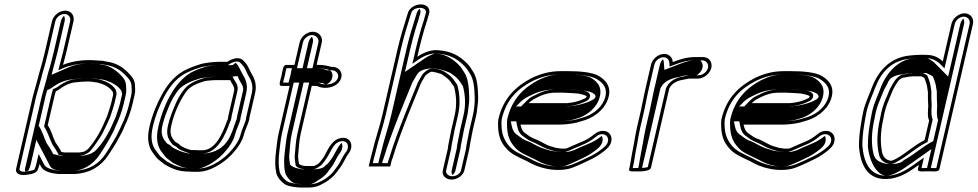

<svg xmlns="http://www.w3.org/2000/svg" viewBox="-20 -772 4404 865"><path d="M465.7 -258.7 465.6 -258.3C462.3 -243.8 455.9 -235.7 449.7 -219.4C431.2 -175.3 405.1 -133 376.4 -100.4C371.2 -96.4 366.8 -93.8 359 -89C353.5 -87.6 340.3 -85 336.3 -85H270.7C266.9 -85 260.3 -87.3 256.1 -88.1C249.6 -101.5 238.6 -118.3 229.8 -130.8C218.4 -153.4 211 -185.5 195 -207.8C197.5 -218.9 224.4 -335.2 224.4 -335.2C226.9 -343.5 229 -351.5 231.2 -360.6C235 -362.2 240 -364.7 244.3 -367.5L256.3 -376.2C276.9 -389.6 293.8 -398.6 321 -401.2L341 -403.1C345 -403.7 349.3 -404 354 -404C362.3 -404 368.6 -404.2 378.3 -405C385.6 -404.9 397 -403.3 404 -402.2L418.1 -400.3C448.6 -392.4 471.5 -381.1 486.2 -360.5C488.8 -356.9 488.5 -357.9 489.9 -345.9L480.9 -307.1C477.8 -293.8 469.6 -270.5 465.7 -258.7ZM263.9 -479.7C268.5 -497.6 275 -519.7 279.3 -538.5L311 -675.5C317.1 -702.1 300.3 -724 273.7 -724C247 -724 220.1 -702.1 214 -675.5L182.3 -538.5C174.3 -503.8 164.7 -468.6 154.4 -434.8L154.3 -434.6L151.6 -422.8C143.4 -393.6 136.4 -368.7 128.5 -340L52.9 -12.7C46.9 13.5 74.6 18.5 95.3 15.9C104.9 14.7 140.7 12.2 148.9 -4.7C153.2 -14.1 156.4 -23.6 158.7 -33.5C160.9 -29.3 163.1 -25 164.5 -22.1C175.8 1.2 212.2 9.7 246.7 12L247 12H315.2L315.4 12C386.6 8.4 434.4 -23.5 466.7 -71C477.6 -86.3 508.3 -135 517.2 -153.6C525 -167.2 533.7 -183.6 540.5 -201.8C554.6 -230.8 569 -268.5 577.4 -305.1L586.6 -344.9C590.8 -363 588.2 -377.9 587.9 -390.5C587.3 -404.6 581.2 -417.9 570.1 -430.9C545.1 -459.2 514.3 -487.9 458 -494.9L443.7 -497.9C441.6 -498.2 396 -501 395.8 -501H376.4C336.5 -501 291.9 -491.9 263.9 -479.7ZM357.5 -419C352.3 -419 346.7 -418.5 342.5 -418L323 -416.1C292.4 -413.2 271.1 -401.8 249.5 -387.8L237.4 -379.1C230.8 -374.9 225.4 -373.1 218.5 -370.1C215.7 -358.2 212.8 -346.6 209.5 -335.8L209.4 -335.2C209.4 -335.2 182.5 -218.9 180 -207.8L178.6 -201.8C193.9 -180.5 203.7 -145.7 216 -121.2C226.2 -106.8 237.1 -89.2 244.2 -74.4L256.6 -72.1C260.7 -70.7 262.6 -70 267.3 -70H332.8C342 -70 354.4 -73.2 362.4 -75.3C368.9 -79.2 374.2 -82.3 378.9 -84.8C381.2 -87 383.7 -89.2 385.7 -90.7C402.1 -109.2 430.7 -149.6 442.7 -173.1C443.1 -174 461.5 -211 464 -216.9C469.4 -231.1 476.2 -240.4 480.6 -258C484.5 -269.8 492.5 -292.4 495.9 -307.1L505.4 -348.4C504.3 -358.6 502.4 -366.7 499.5 -370.8C482.7 -394.4 457.7 -406.3 424.3 -415.1L409.5 -417C402.6 -418.1 390.9 -419.9 382 -420L381.3 -420C371.7 -419.3 365.6 -419 357.5 -419ZM267.4 -466.2C292 -477 335.3 -486 373 -486H391.8C396.8 -485.7 432.3 -483.5 438.1 -483L452.2 -480.1C504.5 -473.6 532.8 -447.6 557.5 -419.8C567.4 -408.1 572.1 -396.9 572.5 -386.6C572.9 -372.7 575 -359.7 571.6 -344.9L562.4 -305.1C554.4 -270.1 540.3 -233.3 526.8 -205.5C518.5 -188.5 512 -172.2 504.1 -158.4C494.8 -142.1 465.3 -92.3 454.6 -77.3C425.4 -34.4 384.4 -6.3 318.1 -3C296.9 -3 272.3 -3 250.9 -3C215.9 -5.5 186.6 -14.6 178.7 -30.9C177.3 -33.9 175 -38.2 172.8 -42.5L154.1 -78.4L143.7 -33.5C141.7 -24.9 138.6 -15.9 135.3 -8.6C131.4 -4.8 107.4 -0.3 96.8 1.1C77.9 3.4 65.4 -1.9 67.9 -12.7L143.4 -339.7C151.7 -369.5 158.2 -392.7 166.4 -422.1L166.5 -422.4L169.2 -434C180 -469.4 189.2 -503.2 197.3 -538.5L229 -675.5C233.2 -693.8 251.9 -709 270.2 -709C288.5 -709 300.2 -693.8 296 -675.5L264.3 -538.5C260.1 -520.4 253.7 -498.4 249 -480.1L242.7 -455.4ZM378.3 -420.1C397.1 -419.8 410.4 -417.9 421.1 -416.3L439 -413.9C444.3 -412.5 449.5 -411.4 454.9 -410.5C486.7 -400.2 510.9 -385.4 525 -365.5C527.7 -361.7 528.9 -357.6 530.1 -346.9L520.9 -307.1C517.7 -293.4 509.3 -269.5 505.7 -258.4C501.9 -242.3 495.4 -234 489.4 -218.4C469 -170 440.4 -122.4 406.9 -90.1C401.9 -87.4 394.4 -83 387.9 -79C370.5 -74.5 366.7 -70 332.8 -70H267.3C249 -70 247.5 -71.6 238.9 -73.9L219.7 -77.5C212.1 -93.4 201.2 -111.3 190.5 -126.4C178.7 -149.8 169.7 -183.9 154.4 -205.2L184.4 -335.4C187.5 -345.5 189.9 -355 192.5 -365.9C198.8 -368.5 203.2 -369.8 209.3 -373.8L221.5 -382.5C241.8 -395.7 265.5 -411 314.1 -415.7L332 -417.4C339.4 -418.3 348.9 -419 357.5 -419C363.9 -419 370.6 -419.5 378.3 -420.1ZM293.5 -470.5 212.5 -435.1 224 -479.8C228.6 -497.9 235 -519.9 239.3 -538.5L271 -675.5C273.2 -685.3 271.9 -694 268.3 -700.8C262.1 -694.6 256.2 -685.3 254 -675.5L222.3 -538.5C214.3 -503.6 204.6 -468.4 194.3 -434.4L191.6 -422.7C183.3 -393.1 176.5 -369.1 168.5 -339.9L92.9 -12.7C91.4 -5.9 92.7 -1.8 94.5 0.7C102.1 -0.3 106.6 -0.3 109.4 -6.1C113.5 -14.9 116.5 -24 118.7 -33.5L143.8 -142L198.2 -37.6C200.4 -33.3 202.6 -29 204 -26C212.4 -8.8 233.5 -4.7 254.3 -3H315.6C351.9 -5.4 395.6 -26.2 427.9 -73.5C438.6 -88.5 469.1 -137.1 477.8 -155.2C485.9 -169.4 493.9 -184.4 500.8 -202.9C515 -232.1 529.1 -268.9 537.4 -305.1L546.6 -344.9C550.5 -361.7 548.1 -375.9 547.8 -389C547.3 -401.6 541.7 -413.5 531.8 -425.2C505 -455.4 474.6 -476.6 439.1 -481L426.9 -483.6C418.2 -484.2 397.2 -485.5 389 -486H373C348.5 -486 314 -479.5 293.5 -470.5Z M1034.7 -362.5 1008.8 -250.5C1007.7 -245.4 1007 -241.6 1006.3 -235.1C1006.1 -234.6 1004.2 -229.5 1002 -224.9C981.1 -167.3 950.1 -95 891 -95H875.9C871.2 -95 863.8 -95.3 854.8 -96H841.2C823.8 -99.5 796.3 -111.2 788.2 -120.8C783.8 -126 775.5 -129.6 768.7 -133.6C754.1 -151.9 742.3 -165.8 751.7 -206.5C765.5 -266.4 790.8 -319.7 820.4 -361.3C837.3 -383.1 867.7 -396.5 901.2 -406.2L911.6 -408.1C919.9 -409 940.1 -411 948.8 -411H1012.5C1014 -411 1014.9 -411 1016.9 -411.2C1022.9 -396.2 1039 -381.1 1034.7 -362.5ZM1104.1 -243.1 1129.2 -351.9C1137.9 -389.6 1127.4 -416.9 1114.4 -438C1102.9 -456.8 1100.4 -472.6 1084.7 -490.3L1077.5 -498.1C1060.1 -518.3 1026.8 -509.5 1004.5 -493.5H967.9C939.4 -493.5 911.2 -489.5 887.6 -484.4L857.7 -474.5C846.4 -470.5 835.4 -466.1 825.6 -461.6C773.6 -438.9 737.4 -397.2 709.1 -345.5C685.9 -303.1 665.7 -254.3 653.3 -200.6C640.8 -146.5 648.6 -108.6 670.8 -80.8C679.6 -69.9 686.7 -56.5 700.8 -47.6C707.5 -43.3 713.5 -37 722 -31C749.8 -15.7 778.9 1 830.7 1C840.7 1.7 848.1 2 853.5 2H868.6C901.5 2 925.6 -7.6 949.5 -19.9C976 -33.8 1002.2 -53.3 1023 -74.9C1045.7 -99.8 1071.2 -130.9 1080.4 -170.8C1083.5 -184.3 1098.8 -215.8 1102.9 -233.4L1103.1 -234.2C1103.1 -237.1 1103.4 -240.2 1104.1 -243.1ZM1016 -426H952.3C941.6 -426 921.8 -423.9 912.8 -422.9L900.9 -420.8C866.3 -410.8 830.8 -396.8 808.9 -368.4C794 -349.1 782.8 -330.7 771.8 -306C758 -273.1 745.7 -245.4 736.7 -206.5C726.2 -161.1 741.1 -141.2 755.8 -122.8C760.4 -116.9 773.5 -112.1 775.4 -109.8C784.7 -98.9 796.9 -95 810.7 -89.4C820.6 -84.9 827.4 -82.8 836.4 -81H850.8C861.3 -80.2 866.8 -80 872.4 -80H887.5C962.5 -80 997 -169.6 1016.1 -222.1C1019.9 -230.2 1020.1 -230.7 1021.4 -235.7C1022.1 -241.9 1022.8 -245.8 1023.8 -250.5L1049.7 -362.5C1056.2 -390.5 1035.5 -409.1 1031.4 -419.2L1028.3 -426.9C1024.4 -426.6 1019.7 -426 1016 -426ZM834.7 -14H834.2C786.1 -14 759 -29.5 732.2 -44.2C724.5 -49.7 719.3 -55.4 711.1 -60.7C699.8 -67.9 693.4 -79.5 683.8 -91.6C663.9 -116.4 656.6 -149.7 668.3 -200.6C680.3 -252.6 699.9 -300 722.4 -341C749.5 -390.6 782.3 -427.7 829.2 -448.2C838.6 -452.5 849 -456.6 859.7 -460.4L888.5 -470C912.7 -475.1 937.4 -478.5 964.4 -478.5H1006.6C1025.2 -491.9 1051.4 -502.6 1065 -486.9L1072.2 -479C1083.3 -466.5 1087.3 -455.7 1093.9 -441C1096.3 -434.2 1098.5 -431.9 1100.7 -428.4C1112.9 -408.5 1121.8 -384.8 1114.2 -351.9L1089.1 -243.1C1088.3 -239.5 1087.9 -235.3 1087.7 -232.7C1083.4 -216 1069.4 -188.2 1065.4 -170.8C1057.3 -135.7 1034.6 -107.5 1012.7 -83.6C994.1 -64.1 969.2 -45.6 944.9 -32.9C922.2 -21.2 901.8 -13 872 -13H856.9C852.1 -13 844.4 -13.3 834.7 -14ZM1046.3 -235.3 1046.2 -234.9C1045.7 -233.1 1044.3 -229.4 1041.7 -223.8C1023.9 -175 1009.1 -100.2 920 -83C910.2 -81.1 898.8 -80 887.5 -80H872.4C863.9 -80 857.8 -80.3 847.7 -81H828.2C813 -84 801.1 -87.2 788.1 -93C776.2 -97.8 759 -104.3 749.8 -115.2C748.4 -116.8 739 -122 731.6 -126.3C716.4 -145.5 701.7 -163.2 711.7 -206.5C720.4 -244.4 732.5 -271.4 746.2 -304.1C756.8 -328 767.5 -344 781.8 -364.1C802.4 -390.8 841.7 -407.1 882.2 -418.9L900.1 -422.1C913.1 -423.5 929.8 -426 952.3 -426H1013.4L1050.8 -429.2L1056.6 -414.7C1061.6 -402.1 1079.9 -385.1 1074.7 -362.5L1048.8 -250.5C1047.7 -245.6 1047.1 -241.7 1046.3 -235.3ZM856.9 -13H872C880.9 -13 893.8 -15.7 917.6 -28C940.8 -40.1 965.1 -57.8 985.2 -78.8C1007.3 -102.9 1031.6 -132.7 1040.4 -170.8C1043.9 -185.9 1059 -216.7 1062.9 -233.6C1063 -236.3 1063.4 -239.9 1064.1 -243.1L1089.2 -351.9C1097.5 -387.9 1087.6 -413.4 1075.2 -433.5C1063.2 -453.2 1058.4 -471.6 1042.2 -489.1C1041.7 -488.8 1040.6 -488.1 1039.8 -487.5L1027.3 -478.5H964.4C947.1 -478.5 928.1 -476.2 909.1 -472.4L883.5 -463.8C874.2 -460.5 864.5 -456.8 855.6 -452.6C776.3 -418 718.6 -310.1 693.3 -200.6C681.1 -147.6 689.1 -111.6 709.4 -86.2C718.8 -74.4 726.6 -61.9 735.8 -56C745.1 -50.1 749.6 -44.9 757 -39.5C786.5 -23.3 807.9 -14 834.2 -14H837.7C844.3 -13.6 856.8 -13 856.9 -13Z M1407.8 -384.3H1408.2C1408.3 -384.3 1408.3 -384.4 1408.9 -384.1C1434.2 -371.6 1472.9 -373.3 1498 -393C1523.6 -413.8 1524.1 -442.8 1508.4 -458.7C1500 -466.9 1488.6 -471.8 1471.1 -470.9C1456.5 -476.5 1433.5 -479.7 1412.5 -479.7H1406.3L1429.6 -580.5C1435.7 -607.1 1415.4 -629 1389 -629C1362.7 -629 1335.9 -606.8 1329.8 -580.5L1306.5 -479.6H1270C1254.4 -479.6 1252.9 -452.9 1248.6 -432.3C1243.4 -411.7 1232.6 -385 1248.2 -385H1284.7L1235.1 -170C1228.5 -141.4 1226.9 -113.4 1223.3 -88.4C1218.7 -52.8 1218.6 -19.8 1224.7 7.6C1229.3 26.9 1247.1 47.5 1263 58C1281.1 68.8 1306.1 70.7 1331.1 73H1369.3C1397.2 73 1416.7 66.5 1435.7 54.9C1452.8 46.4 1471.8 32 1485.2 18C1495.6 7.4 1503.3 -5.6 1511.5 -15.8C1527.4 -35.6 1536.5 -62.7 1550.3 -79.9C1578.3 -116.5 1557.4 -162.7 1509.4 -148.7C1466.5 -136.2 1453.3 -84.4 1434.1 -58C1424.6 -46.7 1420.3 -38.2 1412.2 -33.5C1405.5 -29.6 1398.2 -24 1391.7 -24H1356C1342.2 -26.8 1335 -25.9 1326.8 -34.4C1325.3 -41.5 1323.9 -56.5 1322.9 -66L1323.8 -79C1326.8 -108 1327.7 -139.2 1335 -170.5L1384.5 -385.3H1390.7C1393.8 -385.3 1400.1 -384.9 1407.8 -384.3ZM1465.5 -455.8C1481 -456.5 1489.4 -453.7 1496.2 -447C1507.7 -435.5 1506.2 -417.3 1490 -403.7C1469.9 -388.5 1437.5 -388.3 1415.7 -399C1407.8 -399.6 1398.3 -400.3 1394.1 -400.3H1373L1320 -170.5C1312.2 -137 1311.4 -105.7 1308.4 -76.8L1307.4 -62.3C1308.7 -50.9 1310.3 -35.3 1312.3 -25.2C1324.2 -12.9 1337.7 -11.7 1351.1 -9H1388.2C1402.8 -9 1413.5 -18.6 1417.7 -21.1C1432.8 -29.9 1437.9 -41.6 1445.6 -50.8C1470.8 -85.2 1479.3 -125.2 1510.6 -134.3C1545 -144.4 1557.8 -111.8 1538.9 -87.1C1522 -66.1 1512.9 -39.2 1500.2 -23.2C1490.6 -11.3 1483.5 0.6 1475.2 9C1463.4 21.4 1445.9 34.6 1431.4 41.8C1413.1 50.8 1400.4 58 1372.7 58H1335.2C1309.5 55.7 1287.8 53.2 1273.2 44.8C1258.7 35 1243.3 16.1 1239.8 1.3C1234.2 -23.8 1234.1 -55.7 1238.5 -89.8C1242.3 -115.5 1243.9 -143.1 1250.1 -170L1303.2 -400H1255.6C1256.2 -407.1 1260.4 -419.5 1263.5 -431.9C1263.5 -431.9 1263.6 -432.3 1263.6 -432.3C1263.6 -432.3 1263.7 -432.7 1263.5 -432.7C1266.1 -445.1 1268.3 -459 1270.3 -464.6H1317.9L1344.7 -580.5C1348.9 -598.6 1367.6 -614 1385.4 -614C1404.4 -614 1418.3 -597.4 1414.4 -580.5L1387.7 -464.7H1408.8C1430 -464.7 1452 -460.8 1465.3 -455.8ZM1419.2 -399 1433.1 -397.9 1441.4 -393.8C1444.5 -392.3 1447.1 -391.6 1448.4 -391.3C1450.2 -391.8 1455.5 -393.6 1461.7 -398.3C1481.1 -414.4 1481.9 -440.8 1470.4 -452.4C1469.1 -453.7 1467.9 -454.7 1466.4 -455.7L1453.9 -455.1L1441.2 -459.9C1434.2 -462.6 1419.6 -464.7 1408.8 -464.7H1362.7L1389.4 -580.5C1391.8 -590.7 1389.6 -599.8 1384.9 -606.6C1378.4 -600.4 1372 -590.7 1369.7 -580.5L1342.9 -464.6H1295.2C1292.5 -456.5 1290.8 -443.8 1288.5 -432.3C1285.5 -420.8 1281.4 -408.8 1280.3 -400H1328L1274.9 -170C1268.4 -142 1266.9 -114.2 1263.2 -88.9C1258.7 -53.9 1258.6 -21.3 1264.6 5.1C1268.5 21.8 1285.3 41 1297.8 49.5C1306.9 54.8 1314.9 55.8 1339.1 58H1372.6C1379.5 58 1385.2 58 1401.7 47.9C1415.4 39.5 1433.5 28.5 1447.4 14C1456.5 4.7 1464.1 -7.9 1472.9 -18.9C1487.4 -37 1495.9 -63 1511.7 -83C1523.1 -98.1 1525.1 -116.3 1519.2 -128.4C1500.3 -110.8 1488.7 -77.3 1472.4 -55C1463.1 -43.9 1461.9 -35.9 1445.3 -26.2C1445.3 -26.2 1439.9 -9 1388 -9H1342.7C1331.2 -11.3 1302.4 -14.2 1287 -30.1C1285.2 -38.8 1283.7 -53.9 1282.5 -64.6L1283.5 -78.1C1286.5 -107.1 1287.4 -138.4 1294.8 -170.5L1347.8 -400.3H1393.9C1403.8 -400.3 1409.9 -399.7 1419.2 -399Z M1657.5 -88.7C1654.3 -77.7 1651.8 -68.3 1649.9 -60L1641.1 -22H1738.1L1742.5 -41C1743.4 -45.2 1745.6 -52.2 1748.9 -60.4C1768.1 -124.9 1793.1 -189.5 1817.3 -251.8C1838.6 -302 1856.3 -350.1 1874.8 -393.3C1880.4 -406.3 1888.8 -416.9 1896.4 -431.7C1900.5 -436 1917.4 -448.3 1923.8 -449C1927.5 -448.6 1935.9 -448 1939.8 -446H1940.8C1942.8 -446 1946 -445.5 1950.1 -444.2L1950.7 -443.5C1963.2 -440.8 1966.8 -439.7 1975.5 -433.8L1975.6 -433.4C1989.2 -424.3 2001 -416 2009.4 -404.2L2020.8 -388.2C2022.7 -385.8 2024.1 -383.5 2026.3 -378.8C2035 -344.2 2039.4 -300.8 2028.4 -253L2012.9 -186C2009.5 -171.3 2004.9 -142.7 2001.8 -129C1999.7 -119.9 1998.5 -112.2 1997.9 -103.6L1974.9 -4C1969.7 18.4 1988.3 37 2014.5 37C2040.8 37 2066.8 18.2 2071.9 -4L2091.8 -90.2C2095.8 -103 2096.1 -117.3 2098.8 -129C2101.9 -142.5 2106.9 -172.8 2109.9 -186L2125.9 -255C2127.7 -262.8 2128.9 -270.9 2129.6 -279.9C2132.7 -301.3 2135 -319.6 2134 -338.9C2133 -377.8 2130.1 -422.3 2110.3 -450.8C2103.5 -462.7 2093.9 -477.2 2083.7 -486.9C2059.3 -511.3 2027.6 -535.2 1977.3 -543L1960.5 -545C1923.9 -551.3 1885 -533.2 1860.2 -516.3L1868.4 -552C1875.7 -583.6 1883.8 -611.7 1892 -641.2C1898.5 -664.2 1903.3 -673.2 1908.7 -696.1L1912.3 -707.4C1916.5 -719 1915.1 -730.1 1908.2 -739C1885 -766 1828.1 -748.2 1818.1 -714.9L1814.3 -703C1800 -657.4 1783.5 -604.2 1771.2 -551L1703.1 -256C1689.8 -198.5 1670.3 -144.4 1657.5 -88.7ZM1672.4 -88.2 1672.5 -88.7C1685.1 -143.2 1704.6 -197.3 1718.1 -256L1786.2 -551C1798.5 -604.1 1814.4 -655.5 1829 -701.8L1832.8 -713.8C1839.8 -737 1880.9 -744.2 1895.4 -728.2C1903 -717.6 1897.2 -710.9 1893.7 -696.2C1888.7 -674.8 1884.2 -666.4 1877.2 -641.9C1869 -612.5 1860.9 -584.1 1853.4 -552L1837.9 -484.7L1867 -504.6C1889.7 -520.2 1924.1 -535.4 1955 -530.1L1971.9 -528.1C2018.4 -520.9 2048 -498.9 2071.6 -475.2C2080.8 -466.4 2090.1 -452.6 2096.7 -441C2114 -416 2117.6 -374.4 2118.6 -335C2119.8 -312.5 2117.1 -282.2 2110.9 -255L2094.9 -186C2091.7 -171.8 2086.7 -141.5 2083.8 -129C2080.4 -114.6 2080.1 -101 2077 -90.8L2056.9 -4C2054.2 7.9 2038.1 22 2017.9 22C1997.8 22 1987.2 7.6 1989.9 -4L2013.2 -104.8C2013.7 -112.9 2014.7 -120.1 2016.8 -129C2020.2 -143.7 2024.8 -172.2 2027.9 -186L2043.4 -253C2055.1 -303.8 2050.4 -349.4 2041.3 -385.4C2040 -390.8 2036.2 -395.8 2034.1 -398.6L2022.7 -414.5C2013.1 -427.9 2001.5 -436.2 1987.3 -445.7C1968.5 -458.5 1949.1 -461.6 1927.2 -464.2C1907.9 -461.9 1892.7 -447.1 1884.2 -438.4C1877 -424.3 1868.1 -413.1 1860.8 -396.2C1841.9 -352.2 1824.4 -304.7 1803.1 -254.4C1778.8 -191.9 1753.5 -126.1 1734.4 -62.1C1730.6 -52.3 1728.8 -46.7 1727.5 -41L1726.5 -37H1659.5L1664.9 -60C1666.7 -68 1669.2 -77.5 1672.4 -88.2ZM2038 -104 2014.9 -4C2013.1 4 2014.9 11 2018.9 16.5C2024.5 11.7 2030.1 4 2031.9 -4L2051.9 -90.4C2055.7 -102.6 2055.8 -116.3 2058.8 -129C2061.8 -142.1 2066.8 -172.5 2069.9 -186L2085.9 -255C2087.6 -262.6 2088.7 -270 2089.4 -279.2C2092.6 -301.1 2094.8 -318.5 2093.9 -337.4C2092.8 -376.4 2089.5 -419.8 2071.2 -446.2C2064.2 -458.4 2055.1 -471.8 2046 -480.5C2022 -504.5 1992.2 -523.6 1960.5 -528.8C1954.2 -529.7 1947.6 -530.3 1941.5 -531.2C1935.6 -530.4 1912.3 -521.8 1895.1 -510L1804.4 -447.9L1828.4 -552C1835.8 -583.8 1843.9 -612 1852.1 -641.5C1858.8 -665.2 1863.4 -673.5 1868.8 -696.3L1872.5 -708C1875.9 -717.4 1875 -725.4 1870.6 -732.3C1865.5 -728.2 1860.2 -722 1858 -714.5L1854.2 -702.5C1839.8 -656.7 1823.5 -604.1 1811.2 -551L1743.1 -256C1729.7 -198 1710.3 -144.2 1697.4 -88.5C1694.2 -77.6 1691.7 -68.2 1689.9 -60L1684.5 -37H1701.5L1702.5 -41C1703.6 -45.8 1705.6 -52.3 1709.1 -61C1728.3 -125.4 1753.3 -190.4 1777.6 -252.8C1798.9 -303 1816.5 -350.9 1835.2 -394.4C1841.4 -408.9 1850.2 -420.1 1857.6 -434.5C1862.3 -439.4 1866.7 -457.8 1915.1 -463.4L1927.3 -464.8L1938.8 -463.4C1964.7 -460.5 1998.3 -450.5 2014.6 -439.5L2014.7 -439.1C2026.5 -431.1 2039.6 -421.3 2048.3 -409.2L2059.6 -393.3C2061.7 -390.5 2063.8 -386.9 2066.1 -382.1C2075.1 -346.7 2079.8 -302.2 2068.4 -253L2052.9 -186C2049.6 -171.6 2045 -143.1 2041.8 -129C2039.7 -119.9 2038.6 -112.4 2038 -104Z M2385.7 -325.6C2416.6 -341.8 2442.8 -354.5 2485.1 -354.5H2514.6C2526.5 -354.5 2575.9 -351.6 2584.5 -350.6C2587.2 -350.3 2623.1 -342.8 2622.1 -338.2L2622.7 -336.2L2622.4 -335C2622.1 -333.6 2619.8 -331.2 2616.3 -329.3C2591.7 -317.1 2570.1 -310.8 2536.1 -307.5L2361.4 -307.5C2362.9 -309 2385.1 -327 2385.7 -325.6ZM2348.7 -170.4C2335.7 -177.4 2328.6 -191.2 2324.9 -210.5H2491.9C2521.8 -210.5 2553.2 -213.6 2578.6 -219.8L2599 -225.8C2647.8 -237.9 2695.9 -269.9 2716.4 -318.7C2741.1 -379.5 2708.5 -411 2678 -429.6C2647.6 -447.2 2590.9 -451.5 2537 -451.5H2507.5C2454.5 -451.5 2413.3 -438.7 2373.6 -419.5C2305 -383.4 2247.3 -330.7 2225.3 -235L2225.2 -234.7L2225.2 -234.5C2223.5 -224.4 2223.3 -212.4 2224.2 -199C2225.4 -161.2 2236.6 -131.3 2256.4 -108.6C2281 -76.6 2316.8 -64.3 2355.5 -45.2L2376 -34.3C2388.1 -27.9 2403.8 -22 2417.9 -17.8L2434 -13.7C2466.6 -4.8 2521 -2.2 2557.7 -16.1C2589.2 -28 2619.9 -43.1 2649.5 -57.5C2668 -67 2687.7 -80.1 2703.2 -92.7C2715 -102.3 2729.5 -114.6 2733.9 -134C2740.1 -160.6 2723.3 -182.5 2696.6 -182.5C2683.4 -182.5 2670.5 -177.6 2659.1 -168.3C2641.3 -153.9 2622.7 -141.4 2600.3 -132.8L2555.6 -113.7C2544.5 -108.9 2537.7 -104.8 2528.2 -102.5H2509.5C2496.9 -103.7 2495.1 -104.4 2483.3 -106.3L2467 -111.2C2462.4 -112.5 2457.4 -114.1 2451.5 -116.1C2436.4 -121.3 2409.3 -139.7 2389 -146.1C2373.6 -152 2360.7 -160.7 2348.7 -170.4ZM2589.6 -365.5C2579.6 -366.7 2531.4 -369.5 2518.1 -369.5H2488.6C2444 -369.5 2413 -355.2 2383.2 -339.7C2369.5 -334.5 2356.4 -321.5 2351.5 -316.5L2327.9 -292.5L2533.3 -292.5C2569 -295.9 2593.9 -302.9 2620.6 -316.2C2626 -318.9 2634.7 -323.5 2637.4 -335L2638.5 -339.9C2639.3 -364.5 2590.2 -366.5 2589.6 -365.5ZM2338.2 -157.4C2351.8 -146.6 2363.9 -138.5 2380.7 -132C2397.9 -125.3 2425.5 -108 2443.7 -101.8C2449.6 -99.8 2455 -98.1 2459.7 -96.7L2476.7 -91.6C2488.3 -89.7 2491.9 -88.7 2505.4 -87.5H2526.6C2540 -90.8 2548.8 -95.8 2558.9 -100.2L2603.2 -119.1C2629.6 -129.5 2648.4 -142.4 2667.2 -157.7C2675.3 -164.3 2683.8 -167.5 2693.2 -167.5C2711.5 -167.5 2723.2 -152.3 2718.9 -134C2716 -121.2 2706.9 -112.9 2695 -103.3C2680.8 -91.7 2661.7 -79.1 2645.1 -70.5C2615.9 -56.4 2585.4 -41.4 2555.2 -30C2524.1 -18.2 2471.5 -19.9 2440.9 -28.3L2425 -32.3C2410.4 -36.8 2396.7 -41.9 2385.6 -47.8L2364.9 -58.9C2324.7 -78.7 2291.8 -90.1 2269.4 -119.2C2252.2 -141.6 2240.8 -166 2239.6 -203C2238.7 -216.2 2239.1 -227.3 2240.3 -235.3C2261.7 -326.2 2313.5 -372.3 2378.1 -406.5C2416.8 -425.1 2453.6 -436.5 2504 -436.5H2533.6C2586.7 -436.5 2641.9 -431.5 2668 -416.3C2697 -398.6 2723 -372.6 2702.3 -321.3C2684.8 -279.9 2643.1 -251.3 2598.1 -240.2L2577.8 -234.2C2553.4 -228.4 2524.1 -225.5 2495.4 -225.5H2305.7L2309.7 -204.7C2313.7 -184 2321.6 -167.2 2338.2 -157.4ZM2305.1 -292.5 2323.9 -311.6C2328.2 -316 2341.6 -328.3 2358.6 -336.2C2386.6 -350.7 2422.9 -369.5 2488.6 -369.5H2518.1C2539.3 -369.5 2582.4 -367 2599.2 -364.9C2607.9 -364 2655.8 -360.3 2662 -341.3C2662.4 -339.9 2662.6 -339 2663 -337.7L2662.4 -335C2661.2 -329.6 2656.6 -325.9 2648.9 -321.7C2620.4 -305.9 2583.6 -296.9 2537.8 -292.5ZM2313.2 -162.2C2294.3 -173.3 2288.6 -188.8 2284.8 -208.2L2281.5 -225.5H2495.4C2517.4 -225.5 2540 -227.8 2557.2 -231.8L2577.3 -237.7C2609.5 -245.7 2656.7 -272.1 2676.8 -319.7C2700.1 -377.4 2669.9 -404.7 2643.5 -420.9C2623.6 -432.2 2583.5 -436.5 2533.6 -436.5H2504C2471.1 -436.5 2442.5 -429.2 2405.2 -411.3C2342.7 -378.2 2286.9 -328.9 2265.2 -234.9C2263.7 -225.3 2263.4 -213.9 2264.4 -200.5C2265.6 -163.4 2276.3 -135.4 2294.9 -114.1C2317.9 -84.2 2346.2 -75.6 2388.6 -54.8L2409.5 -43.6C2419 -38.6 2430.9 -34.1 2443.6 -30.1L2458.9 -26.3C2483.1 -19.6 2513.8 -19.9 2530.4 -26.2C2558.9 -36.9 2588 -51.2 2618 -65.8C2633.2 -73.6 2652.6 -86.3 2667 -98C2678.4 -107.2 2690 -116.8 2693.9 -134C2696.2 -144 2694.9 -152.7 2691.1 -159.7C2673.7 -146 2656.3 -134 2628.7 -123.2L2584.9 -104.4C2576.9 -101 2569.7 -95.4 2548 -90.1L2537.2 -87.5H2501.3C2482.9 -89.2 2471.7 -91.3 2460.2 -93.2L2440.6 -99.1C2435.4 -100.6 2429.4 -102.5 2423.1 -104.6C2398.6 -113 2372.8 -130.8 2361.6 -134.3C2340.6 -140.9 2326.3 -151.8 2313.2 -162.2Z M2818 -26 2814.4 -10.5C2811.2 3.4 2831.5 0 2840 0C2845.3 0 2908.1 4 2912.8 -16.5L2994.9 -372C2997.7 -376.9 2997.9 -378.5 2998.1 -378.4C3006.9 -395.5 3031.1 -408.8 3054.7 -412.1C3068.2 -414 3075.9 -418 3090 -418H3125C3150.8 -418 3178.6 -440.3 3184.7 -466.5C3190.8 -492.7 3173.3 -515 3147.4 -515H3112.4C3074.6 -515 3042.7 -504.8 3010.9 -492.4C3009.6 -512.6 2995.7 -529 2972.6 -529C2946 -529 2919.1 -507.1 2912.9 -480.5L2884.5 -357.5C2878.1 -329.7 2874.2 -304.2 2867.6 -275.5L2848.9 -194.5C2846.6 -184.3 2844.3 -172.9 2842 -160.1L2836.1 -126C2834.6 -116.7 2832.9 -108 2831 -99.5C2827.9 -86.3 2822.8 -51.2 2820.6 -41.5L2820.4 -40.9C2820.2 -37.1 2819.5 -32.5 2818 -26ZM2846 -99.5C2848 -108.3 2849.8 -117.6 2851.3 -127L2857.1 -160.9C2859.4 -173.5 2861.6 -184.6 2863.9 -194.5L2882.6 -275.5C2889.4 -304.9 2893.3 -330.5 2899.5 -357.5L2927.9 -480.5C2932.2 -498.8 2950.8 -514 2969.2 -514C2984.6 -514 2994.5 -503.1 2995.6 -488.1L2996.7 -472L3013.7 -478.6C3044.7 -490.7 3074 -500 3108.9 -500H3143.9C3161.4 -500 3173.8 -484.2 3169.7 -466.5C3165.6 -448.8 3145.9 -433 3128.5 -433H3093.5C3076 -433 3066.3 -428.4 3056 -426.9C3028.4 -423.1 2998.9 -408.8 2984.3 -382C2982.7 -378.5 2983.4 -379.5 2980.5 -374.5L2898.5 -19.5C2885.6 -14.1 2848.8 -15 2843.5 -15C2838.6 -15 2833.8 -14.6 2830.4 -14.7L2833 -26C2837.5 -45.4 2841.3 -79.1 2846 -99.5ZM2858 -26 2855.4 -14.7C2860.9 -14.6 2869.3 -14.9 2872.4 -15.4C2872.5 -15.6 2872.7 -16 2872.8 -16.5L2955.1 -373C2958.1 -378.2 2956.8 -376.9 2959.1 -380.8C2969.6 -399.8 2994.2 -418.9 3043.9 -426.1C3043.9 -426.1 3055.2 -433 3093.5 -433H3119.1C3128.1 -438 3141.2 -451.3 3144.7 -466.5C3148.2 -481.5 3141.8 -494.7 3134.6 -500H3108.9C3091.9 -500 3070.2 -494.8 3038.7 -482.5L2973.1 -457L2970.8 -490.8C2970.4 -496.2 2969.2 -500.7 2966.9 -505.4C2960.6 -498.9 2955.1 -490.1 2952.9 -480.5L2924.5 -357.5C2918.2 -330 2914.3 -304.5 2907.6 -275.5L2888.9 -194.5C2886.6 -184.4 2884.3 -173.1 2882 -160.4L2876.2 -126.4C2874.7 -117.1 2873 -108.1 2871 -99.5C2868 -86.7 2863 -52.1 2860.5 -41.3C2860.3 -37.6 2859.5 -32.4 2858 -26Z M3390.7 -325.6C3421.6 -341.8 3447.8 -354.5 3490.1 -354.5H3519.6C3531.5 -354.5 3580.9 -351.6 3589.5 -350.6C3592.2 -350.3 3628.1 -342.8 3627.1 -338.2L3627.7 -336.2L3627.4 -335C3627.1 -333.6 3624.8 -331.2 3621.3 -329.3C3596.7 -317.1 3575.1 -310.8 3541.1 -307.5L3366.4 -307.5C3367.9 -309 3390.1 -327 3390.7 -325.6ZM3353.7 -170.4C3340.7 -177.4 3333.6 -191.2 3329.9 -210.5H3496.9C3526.8 -210.5 3558.2 -213.6 3583.6 -219.8L3604 -225.8C3652.8 -237.9 3700.9 -269.9 3721.4 -318.7C3746.1 -379.5 3713.5 -411 3683 -429.6C3652.6 -447.2 3595.9 -451.5 3542 -451.5H3512.5C3459.5 -451.5 3418.3 -438.7 3378.6 -419.5C3310 -383.4 3252.3 -330.7 3230.3 -235L3230.2 -234.7L3230.2 -234.5C3228.5 -224.4 3228.3 -212.4 3229.2 -199C3230.4 -161.2 3241.6 -131.3 3261.4 -108.6C3286 -76.6 3321.8 -64.3 3360.5 -45.2L3381 -34.3C3393.1 -27.9 3408.8 -22 3422.9 -17.8L3439 -13.7C3471.6 -4.8 3526 -2.2 3562.7 -16.1C3594.2 -28 3624.9 -43.1 3654.5 -57.5C3673 -67 3692.7 -80.1 3708.2 -92.7C3720 -102.3 3734.5 -114.6 3738.9 -134C3745.1 -160.6 3728.3 -182.5 3701.6 -182.5C3688.4 -182.5 3675.5 -177.6 3664.1 -168.3C3646.3 -153.9 3627.7 -141.4 3605.3 -132.8L3560.6 -113.7C3549.5 -108.9 3542.7 -104.8 3533.2 -102.5H3514.5C3501.9 -103.7 3500.1 -104.4 3488.3 -106.3L3472 -111.2C3467.4 -112.5 3462.4 -114.1 3456.5 -116.1C3441.4 -121.3 3414.3 -139.7 3394 -146.1C3378.6 -152 3365.7 -160.7 3353.7 -170.4ZM3594.6 -365.5C3584.6 -366.7 3536.4 -369.5 3523.1 -369.5H3493.6C3449 -369.5 3418 -355.2 3388.2 -339.7C3374.5 -334.5 3361.4 -321.5 3356.5 -316.5L3332.9 -292.5L3538.3 -292.5C3574 -295.9 3598.9 -302.9 3625.6 -316.2C3631 -318.9 3639.7 -323.5 3642.4 -335L3643.5 -339.9C3644.3 -364.5 3595.2 -366.5 3594.6 -365.5ZM3343.2 -157.4C3356.8 -146.6 3368.9 -138.5 3385.7 -132C3402.9 -125.3 3430.5 -108 3448.7 -101.8C3454.6 -99.8 3460 -98.1 3464.7 -96.7L3481.7 -91.6C3493.3 -89.7 3496.9 -88.7 3510.4 -87.5H3531.6C3545 -90.8 3553.8 -95.8 3563.9 -100.2L3608.2 -119.1C3634.6 -129.5 3653.4 -142.4 3672.2 -157.7C3680.3 -164.3 3688.8 -167.5 3698.2 -167.5C3716.5 -167.5 3728.2 -152.3 3723.9 -134C3721 -121.2 3711.9 -112.9 3700 -103.3C3685.8 -91.7 3666.7 -79.1 3650.1 -70.5C3620.9 -56.4 3590.4 -41.4 3560.2 -30C3529.1 -18.2 3476.5 -19.9 3445.9 -28.3L3430 -32.3C3415.4 -36.8 3401.7 -41.9 3390.6 -47.8L3369.9 -58.9C3329.7 -78.7 3296.8 -90.1 3274.4 -119.2C3257.2 -141.6 3245.8 -166 3244.6 -203C3243.7 -216.2 3244.1 -227.3 3245.3 -235.3C3266.7 -326.2 3318.5 -372.3 3383.1 -406.5C3421.8 -425.1 3458.6 -436.5 3509 -436.5H3538.6C3591.7 -436.5 3646.9 -431.5 3673 -416.3C3702 -398.6 3728 -372.6 3707.3 -321.3C3689.8 -279.9 3648.1 -251.3 3603.1 -240.2L3582.8 -234.2C3558.4 -228.4 3529.1 -225.5 3500.4 -225.5H3310.7L3314.7 -204.7C3318.7 -184 3326.6 -167.2 3343.2 -157.4ZM3310.1 -292.5 3328.9 -311.6C3333.2 -316 3346.6 -328.3 3363.6 -336.2C3391.6 -350.7 3427.9 -369.5 3493.6 -369.5H3523.1C3544.3 -369.5 3587.4 -367 3604.2 -364.9C3612.9 -364 3660.8 -360.3 3667 -341.3C3667.4 -339.9 3667.6 -339 3668 -337.7L3667.4 -335C3666.2 -329.6 3661.6 -325.9 3653.9 -321.7C3625.4 -305.9 3588.6 -296.9 3542.8 -292.5ZM3318.2 -162.2C3299.3 -173.3 3293.6 -188.8 3289.8 -208.2L3286.5 -225.5H3500.4C3522.4 -225.5 3545 -227.8 3562.2 -231.8L3582.3 -237.7C3614.5 -245.7 3661.7 -272.1 3681.8 -319.7C3705.1 -377.4 3674.9 -404.7 3648.5 -420.9C3628.6 -432.2 3588.5 -436.5 3538.6 -436.5H3509C3476.1 -436.5 3447.5 -429.2 3410.2 -411.3C3347.7 -378.2 3291.9 -328.9 3270.2 -234.9C3268.7 -225.3 3268.4 -213.9 3269.4 -200.5C3270.6 -163.4 3281.3 -135.4 3299.9 -114.1C3322.9 -84.2 3351.2 -75.6 3393.6 -54.8L3414.5 -43.6C3424 -38.6 3435.9 -34.1 3448.6 -30.1L3463.9 -26.3C3488.1 -19.6 3518.8 -19.9 3535.4 -26.2C3563.9 -36.9 3593 -51.2 3623 -65.8C3638.2 -73.6 3657.6 -86.3 3672 -98C3683.4 -107.2 3695 -116.8 3698.9 -134C3701.2 -144 3699.9 -152.7 3696.1 -159.7C3678.7 -146 3661.3 -134 3633.7 -123.2L3589.9 -104.4C3581.9 -101 3574.7 -95.4 3553 -90.1L3542.2 -87.5H3506.3C3487.9 -89.2 3476.7 -91.3 3465.2 -93.2L3445.6 -99.1C3440.4 -100.6 3434.4 -102.5 3428.1 -104.6C3403.6 -113 3377.8 -130.8 3366.6 -134.3C3345.6 -140.9 3331.3 -151.8 3318.2 -162.2Z M4089.6 -428H4131.7C4134.6 -426.7 4140.4 -423.5 4144.4 -421C4147.8 -413.8 4151.1 -402.5 4154.7 -391.4L4156.6 -382.1C4157 -377.7 4157.5 -374 4158.9 -367.8L4160.5 -356.6C4160.3 -338.5 4160.4 -314.4 4162 -293.8C4160.8 -275 4157.5 -246.9 4165.9 -229L4145.5 -140.8C4097.1 -116.5 4063.8 -82.6 4018.7 -57.6C4011.4 -53.5 3999.5 -48 3995.9 -48H3991.2C3971.2 -52.1 3961 -63 3955.6 -79.7C3945.4 -121.4 3945.3 -174.5 3959.6 -236.5L3959.7 -236.8L3959.7 -237C3961.2 -246.2 3963 -255.3 3965.1 -264.5C3971.1 -290.5 3981.3 -315.7 3990.8 -337.8C3997.4 -351.5 4000.1 -362.4 4005.5 -372.1L4014.8 -388.6C4025.4 -406.7 4037.4 -423 4056 -423H4057.4C4067.5 -425.8 4074.9 -426.6 4089.6 -428ZM4363.2 -663.5C4369.3 -690.1 4351.5 -712 4325.4 -712C4299 -712 4272.3 -689.8 4266.2 -663.5L4227.4 -495.5C4223.1 -499.8 4215.5 -506.1 4207 -511.1C4186.6 -522.6 4171.7 -525 4144.6 -525H4125.9C4110.8 -525 4092.3 -523.3 4079.1 -522C3991 -513 3938.1 -455.1 3908.7 -379.4C3896.9 -346.7 3879 -311.7 3869.6 -271.3C3867.2 -260.7 3865.1 -250.2 3863.3 -239.7L3858.2 -208.5C3852.2 -172.7 3849.5 -141.7 3849.8 -110.6C3856.3 -40.7 3881 48.3 3994 32.9C4046.2 24.6 4084.8 -4.6 4119.8 -29.4L4115.4 -10.5C4112.5 2.2 4134 0.8 4147.3 0C4152.6 0.1 4157.9 0 4162.6 -0.1C4167.4 0 4172.7 0.1 4178.1 0C4190.1 0.7 4209.6 1.9 4212.4 -10.3ZM4058.7 -438C4028.2 -437 4012 -410.9 4001.8 -393.5L3992.4 -376.9C3985.1 -364 3982.8 -353.3 3977.1 -341.5C3966.5 -319.4 3956.4 -292.1 3950.1 -264.5C3947.9 -255.2 3946 -245.1 3944.5 -236.2C3929.6 -170.8 3929.7 -117.3 3940.6 -73.3C3945.7 -52.3 3961.8 -38 3986.3 -33H3992.4C4004.7 -33 4015.6 -40.3 4023.9 -45C4072.1 -71.8 4105.1 -105.2 4149.9 -127.8L4158.5 -132.1L4182 -233.7C4174.9 -248.9 4175.9 -274.3 4177.4 -297.2C4175.9 -317.8 4175.7 -342.2 4175.9 -360.8L4174.1 -373.5C4172.7 -379.7 4172.3 -382.9 4171.9 -387.4L4169.7 -398.1C4165.7 -410.6 4162 -422.5 4157.3 -432.5C4151.1 -436.4 4144.1 -440.3 4138.1 -443H4092.3C4078.6 -441.7 4069.4 -440.7 4058.7 -438ZM4181.8 -15 4181.2 -15C4176.2 -14.9 4171.1 -15 4166.4 -15.1L4166.1 -15.1L4165.7 -15.1C4161.1 -15 4156 -14.9 4151.1 -15L4150.5 -15C4144 -14.6 4135.8 -14.4 4131.5 -14.9L4142.3 -61.8L4112.7 -40.9C4077.2 -15.7 4041.9 10.6 3995.2 18.1C3894.6 31.7 3871.7 -46.2 3865.2 -114.7C3864.9 -145.4 3867.5 -174.5 3873.3 -209.5L3878.5 -240.6C3880.2 -250.8 3882.3 -261.1 3884.6 -271.3C3893.4 -309.2 3910.9 -343.4 3923 -377.3C3950.7 -448.5 3997.3 -498.9 4077.1 -507C4090.3 -508.3 4108.5 -510 4122.4 -510H4141.1C4167.4 -510 4178.6 -508.2 4197.1 -497.7C4204.4 -493.4 4211.8 -487.4 4215.2 -483.9L4235.1 -464L4281.2 -663.5C4285.4 -681.6 4304.1 -697 4321.9 -697C4339.9 -697 4352.3 -681.4 4348.2 -663.5L4198.4 -14.9C4193.8 -14.3 4187.4 -14.7 4181.8 -15ZM4087.8 -443H4152.7L4163.5 -438.1C4169.9 -435.2 4176.7 -431.2 4182.8 -427.4C4187.3 -417.8 4190.5 -407.2 4194.6 -394.1L4196.7 -384.2C4197.2 -379.1 4197.4 -376.9 4199 -370.1L4200.6 -358.2C4200.5 -339.9 4200.6 -315.7 4202.2 -295.1C4200.8 -274.7 4198.9 -246.8 4206.3 -230.9L4184.5 -136.4C4137.8 -112.9 4103.9 -79.1 4051.5 -50.1C4048.5 -48.4 4040.4 -33 3992.4 -33H3978L3969.7 -34.7C3930.2 -42.8 3921.3 -59.4 3915.7 -76.9C3905 -120.1 3905.1 -173.5 3919.6 -236.6C3921.1 -246 3922.9 -255.2 3925.1 -264.5C3931.2 -291.2 3941.5 -316.5 3951.2 -339.1C3957.6 -352.4 3960 -362.9 3966.3 -374L3975.6 -390.5C3983.2 -403.5 3984.5 -430.3 4045.2 -437.3C4061.6 -440.8 4074 -441.6 4087.8 -443ZM4166 -15.1C4168.5 -15 4171.1 -15 4173.5 -15L4323.2 -663.5C4325.4 -673.2 4324.1 -681.6 4320.3 -688.6C4314.1 -682.3 4308.4 -673.1 4306.2 -663.5L4251.6 -427.1L4189.6 -489.3C4186.2 -492.7 4179.7 -498 4172.7 -502.2C4156.4 -511.3 4158.3 -510 4141.1 -510H4122.4C4115.2 -510 4098.5 -508.7 4086.3 -507.5C4036.9 -502.4 3978.7 -456.4 3948.4 -378.6C3936.5 -345.5 3918.7 -310.7 3909.6 -271.3C3907.2 -260.9 3905.2 -250.4 3903.4 -240L3898.2 -208.9C3892.3 -173.4 3889.7 -143.1 3890 -112.2C3897 -37.7 3935.5 21.5 3975.6 19.6C4007.8 18 4046.5 -8.5 4084.6 -35.5L4176.2 -100.5L4156.4 -14.9C4157.8 -14.9 4163.5 -15 4166 -15.1Z"/></svg>

Font: HoneyBee
Style: BlurIt
Weight: 700
Foundry: Cannot Into Space Fonts
Version: Version 0.89